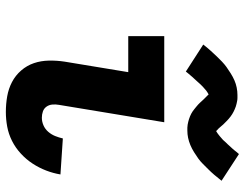

<svg xmlns="http://www.w3.org/2000/svg" viewBox="-108 -700 817 640"><g transform="rotate(90 300.0 -380.5)"><path d="M354 8Q327 8 301.5 3.5Q276 -1 254 -12.5Q232 -24 215.5 -43Q199 -62 191 -85.5Q183 -109 182.5 -135.5Q182 -162 186 -188L221 -400H101V-520H388L330 -169Q328 -158 329 -147Q330 -136 336 -127.5Q342 -119 352 -115.5Q362 -112 373 -112Q386 -112 398.5 -117.5Q411 -123 420 -133.5Q429 -144 434 -156.5Q439 -169 442 -182L562 -174Q558 -150 549 -126.5Q540 -103 526 -81.5Q512 -60 492.5 -42Q473 -24 450 -12.5Q427 -1 402.5 3.5Q378 8 354 8ZM219 -592 129 -650Q139 -663 149 -674Q159 -685 168 -694.5Q177 -704 186 -712.5Q195 -721 204 -727.5Q213 -734 225 -741.5Q237 -749 248.5 -754Q260 -759 272.5 -761.5Q285 -764 297 -764Q302 -764 307 -764Q312 -764 317 -763Q322 -762 326.5 -761Q331 -760 335.5 -758.5Q340 -757 344.5 -755Q349 -753 353 -751Q357 -749 361 -746.5Q365 -744 369 -741Q373 -738 377 -734.5Q381 -731 384 -728Q387 -725 390 -722Q393 -719 395.5 -716.5Q398 -714 401.5 -709.5Q405 -705 408.5 -701.5Q412 -698 415 -695.5Q418 -693 418 -691Q418 -690 417 -690H414Q414 -691 417.5 -693Q421 -695 424 -697Q427 -699 430 -701.5Q433 -704 435 -705.5Q437 -707 439 -709Q441 -711 443 -712.5Q445 -714 447 -716Q449 -718 451 -720.5Q453 -723 455.5 -725.5Q458 -728 460.5 -730.5Q463 -733 465.5 -736Q468 -739 471 -742Q474 -745 476.5 -748Q479 -751 482 -754.5Q485 -758 487.5 -761.5Q490 -765 494 -769L583 -711Q573 -698 563.5 -687Q554 -676 544.5 -666.5Q535 -657 526.5 -648.5Q518 -640 509 -633.5Q500 -627 488 -619.5Q476 -612 464 -607Q452 -602 440 -599.5Q428 -597 416 -597Q411 -597 406 -597Q401 -597 396 -598Q391 -599 386.5 -600Q382 -601 377.5 -602.5Q373 -604 368 -606Q363 -608 359.5 -610Q356 -612 352 -614.5Q348 -617 344 -620.5Q340 -624 336 -627Q332 -630 329 -633Q326 -636 323 -639Q320 -642 317.5 -645Q315 -648 311 -652Q307 -656 303.5 -659.5Q300 -663 297 -666Q294 -669 295 -670Q295 -671 296 -671H299Q299 -670 295.5 -668Q292 -666 288.5 -664Q285 -662 282 -659.5Q279 -657 277.5 -655.5Q276 -654 273.5 -652Q271 -650 269.5 -648.5Q268 -647 266 -645Q264 -643 261.5 -640.5Q259 -638 257 -635.5Q255 -633 252.5 -630.5Q250 -628 247.5 -625Q245 -622 242 -619Q239 -616 236.5 -613Q234 -610 231 -606.5Q228 -603 225 -599.5Q222 -596 219 -592Z"/></g></svg>

Font: Iosevka Heavy Extended
Style: Italic
Weight: 900
Width: 7
Italic angle: -9°
Monospace: yes
Designer: Belleve Invis
Foundry: Belleve Invis
Version: Version 32.5.0; ttfautohint (v1.8.4)